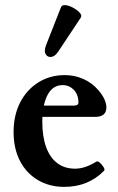

<svg xmlns="http://www.w3.org/2000/svg" viewBox="-20 -718 462 749"><path d="M231 11Q172 11 127 -16Q82 -43 57.5 -91Q33 -139 33 -203Q33 -268 58.5 -318Q84 -368 129.5 -396.5Q175 -425 233 -425Q271 -425 305 -410Q339 -395 363 -367Q379 -349 387 -331.5Q395 -314 395 -299Q395 -262 351 -262H110V-306H268Q286 -306 286 -318Q286 -333 281.5 -345.5Q277 -358 268.5 -367Q260 -376 249 -381Q238 -386 224 -386Q205 -386 190.5 -376.5Q176 -367 166 -348.5Q156 -330 150.5 -303.5Q145 -277 145 -244Q145 -185 160 -144Q175 -103 203.5 -81.5Q232 -60 273 -60Q293 -60 313.5 -67Q334 -74 355 -87Q361 -91 369.5 -83.5Q378 -76 384 -66Q390 -56 386 -52Q356 -21 317 -5Q278 11 231 11ZM208 -518Q195 -498 180.5 -496Q166 -494 158.5 -506Q151 -518 159 -540L218 -690Q221 -698 232 -698Q245 -698 262 -689.5Q279 -681 290 -669.5Q301 -658 295 -649Z"/></svg>

Font: Junicode VF
Style: Regular
Weight: 400
Designer: Peter S. Baker
Version: Version 2.213